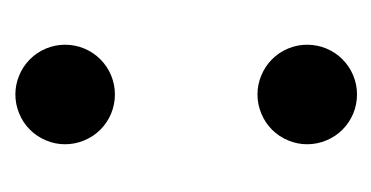

<svg xmlns="http://www.w3.org/2000/svg" viewBox="-142 -354 504 261"><g transform="rotate(-90 110.5 -224.0)"><path d="M112.3 -320.3Q98.6 -320.3 86.2 -325.4Q73.7 -330.6 64.2 -340.1Q54.7 -349.6 49.6 -362.1Q44.4 -374.5 44.4 -388.2Q44.4 -401.4 49.6 -413.8Q54.7 -426.3 64.2 -435.8Q73.7 -445.3 86.2 -450.4Q98.6 -455.6 112.3 -455.6Q125.5 -455.6 137.9 -450.4Q150.4 -445.3 159.9 -435.8Q169.4 -426.3 174.6 -413.8Q179.7 -401.4 179.7 -388.2Q179.7 -374.5 174.6 -362.1Q169.4 -349.6 159.9 -340.1Q150.4 -330.6 137.9 -325.4Q125.5 -320.3 112.3 -320.3ZM112.3 8.8Q98.6 8.8 86.2 3.7Q73.7 -1.5 64.2 -11Q54.7 -20.5 49.6 -33Q44.4 -45.4 44.4 -59.1Q44.4 -72.3 49.6 -84.7Q54.7 -97.2 64.2 -106.7Q73.7 -116.2 86.2 -121.3Q98.6 -126.5 112.3 -126.5Q125.5 -126.5 137.9 -121.3Q150.4 -116.2 159.9 -106.7Q169.4 -97.2 174.6 -84.7Q179.7 -72.3 179.7 -59.1Q179.7 -45.4 174.6 -33Q169.4 -20.5 159.9 -11Q150.4 -1.5 137.9 3.7Q125.5 8.8 112.3 8.8Z"/></g></svg>

Font: Munson
Style: Regular
Weight: 400
Designer: Paul James MIller
Foundry: High-Logic / Made with FontCreator
Version: Version 2.10;May 5, 2019;FontCreator 11.5.0.2430 64-bit